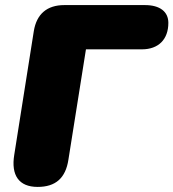

<svg xmlns="http://www.w3.org/2000/svg" viewBox="-20 -725 682 755"><path d="M128 10C199 10 238 -25 249 -97L318 -531H538C603 -531 642 -570 642 -635C642 -679 609 -705 550 -705H233C165 -705 124 -670 113 -603L36 -116C23 -36 54 10 128 10Z"/></svg>

Font: SN Pro Black
Style: Italic
Weight: 900
Italic angle: -9°
Designer: Tobias Whetton
Foundry: Supernotes
Version: Version 1.001;Glyphs 3.2 (3249)